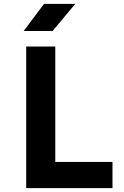

<svg xmlns="http://www.w3.org/2000/svg" viewBox="-20 -970 640 990"><path d="M102 -810H251L368 -950H207ZM115 0H560V-135H265V-730H115Z"/></svg>

Font: JetBrains Mono ExtraBold
Style: Regular
Weight: 800
Monospace: yes
Designer: Philipp Nurullin, Konstantin Bulenkov
Foundry: JetBrains
Version: Version 2.305